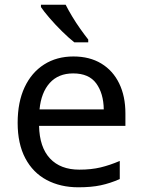

<svg xmlns="http://www.w3.org/2000/svg" viewBox="-20 -786 604 816"><path d="M292 -546Q361 -546 410.5 -516Q460 -486 486.5 -431.5Q513 -377 513 -304V-251H146Q148 -160 192.5 -112.5Q237 -65 317 -65Q368 -65 407.5 -74.5Q447 -84 489 -102V-25Q448 -7 408 1.5Q368 10 313 10Q237 10 178.5 -21Q120 -52 87.5 -113.5Q55 -175 55 -264Q55 -352 84.5 -415Q114 -478 167.5 -512Q221 -546 292 -546ZM291 -474Q228 -474 191.5 -433.5Q155 -393 148 -321H421Q420 -389 389 -431.5Q358 -474 291 -474ZM259 -766Q270 -744 286.5 -716.5Q303 -689 321.5 -663Q340 -637 355 -618V-606H296Q273 -624 244 -652.5Q215 -681 190.5 -709.5Q166 -738 154 -756V-766Z"/></svg>

Font: TSCustom
Style: Regular
Weight: 400
Designer: Monotype Design Team
Foundry: Monotype Imaging Inc.
Version: Version 2.004; ttfautohint (v1.8.3) -l 8 -r 50 -G 200 -x 14 